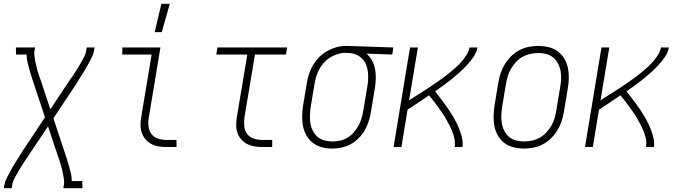

<svg xmlns="http://www.w3.org/2000/svg" viewBox="-38 -768 3558 1003"><path d="M-18 215 -15 197Q-12 181 -4.5 166Q3 151 10.5 136.5Q18 122 26 108Q34 94 43 80Q52 66 60.5 52Q69 38 78 24L197 -155L138 -333Q132 -351 126 -369.5Q120 -388 115 -406.5Q110 -425 105.5 -444Q101 -463 101 -483H46L45 -520H145L142 -502Q140 -488 142 -474Q144 -460 146.5 -447Q149 -434 152 -421Q155 -408 159 -395.5Q163 -383 167 -370Q171 -357 176 -345L225 -197L326 -349Q329 -354 332.5 -358.5Q336 -363 340 -368Q350 -384 360.5 -400Q371 -416 380.5 -433Q390 -450 399.5 -467Q409 -484 412 -502L415 -520H456L453 -502Q450 -486 442.5 -471Q435 -456 427.5 -441.5Q420 -427 412 -413Q404 -399 395 -385Q386 -371 377 -357Q368 -343 360 -329L241 -150L300 28Q306 46 312 64.5Q318 83 323 101.5Q328 120 332.5 139Q337 158 337 178H392L393 215H293L296 197Q298 183 296 169Q294 155 291.5 142Q289 129 286 116Q283 103 279 90.5Q275 78 271 65Q267 52 262 40L213 -108L111 44Q109 49 105.5 53.5Q102 58 98 63Q88 79 77.5 95Q67 111 57.5 128Q48 145 38.5 162Q29 179 26 197L23 215Z M832 0Q810 0 789.5 -3.5Q769 -7 751.5 -16.5Q734 -26 721.5 -41Q709 -56 702.5 -75Q696 -94 696 -115Q696 -136 700 -158L754 -483H601V-520H800L739 -152Q735 -129 738 -106.5Q741 -84 753.5 -67.5Q766 -51 787.5 -44Q809 -37 831 -37H884V0ZM770 -600 805 -748H849L807 -600Z M1332 0Q1311 0 1290.5 -3.5Q1270 -7 1252.5 -16Q1235 -25 1222 -40Q1209 -55 1202.5 -73.5Q1196 -92 1196 -113Q1196 -134 1199 -155L1254 -483H1092L1098 -520H1462L1456 -483H1294L1239 -155Q1236 -132 1238 -109Q1240 -86 1252.5 -69Q1265 -52 1286.5 -44.5Q1308 -37 1331 -37H1384V0Z M1698 8Q1670 8 1644.5 1.5Q1619 -5 1598 -20.5Q1577 -36 1564 -58.5Q1551 -81 1545.5 -106.5Q1540 -132 1540.5 -160Q1541 -188 1545 -215L1565 -335Q1569 -360 1577 -384Q1585 -408 1598.5 -430Q1612 -452 1630.5 -470.5Q1649 -489 1671.5 -501.5Q1694 -514 1718.5 -521Q1743 -528 1767 -528H1781L2017 -520L2011 -483L1876 -488Q1894 -473 1905.5 -451.5Q1917 -430 1921.5 -406Q1926 -382 1925 -356Q1924 -330 1920 -305L1900 -185Q1896 -160 1888.5 -136Q1881 -112 1868.5 -89.5Q1856 -67 1837 -47.5Q1818 -28 1795.5 -15.5Q1773 -3 1748 2.5Q1723 8 1699 8ZM1699 -29Q1719 -29 1739.5 -33.5Q1760 -38 1778.5 -49.5Q1797 -61 1811 -77.5Q1825 -94 1835 -112.5Q1845 -131 1851 -151Q1857 -171 1860 -191L1880 -311Q1884 -331 1885 -351.5Q1886 -372 1884 -391.5Q1882 -411 1875 -429Q1868 -447 1855 -460.5Q1842 -474 1824 -482Q1806 -490 1786 -491H1775Q1772 -491 1769.5 -491.5Q1767 -492 1765 -492Q1745 -492 1725 -485.5Q1705 -479 1687 -468Q1669 -457 1654.5 -441Q1640 -425 1630 -406.5Q1620 -388 1614 -368.5Q1608 -349 1605 -329L1585 -209Q1582 -188 1581 -166Q1580 -144 1583.5 -123.5Q1587 -103 1596.5 -84.5Q1606 -66 1621 -53Q1636 -40 1657 -34.5Q1678 -29 1699 -29Z M2018 0 2104 -520H2145L2099 -244Q2117 -256 2135 -267Q2153 -278 2171.5 -290Q2190 -302 2207.5 -313.5Q2225 -325 2243 -337.5Q2261 -350 2278 -362.5Q2295 -375 2311.5 -388.5Q2328 -402 2344 -416.5Q2360 -431 2374 -447Q2388 -463 2399.5 -481.5Q2411 -500 2415 -520H2456Q2452 -495 2436.5 -472Q2421 -449 2402.5 -429Q2384 -409 2363.5 -390.5Q2343 -372 2322 -355Q2301 -338 2279 -322Q2257 -306 2235 -291Q2247 -275 2259.5 -259Q2272 -243 2284 -226.5Q2296 -210 2307.5 -193Q2319 -176 2329.5 -158Q2340 -140 2349 -121.5Q2358 -103 2365 -83.5Q2372 -64 2376.5 -43Q2381 -22 2378 0H2337Q2340 -21 2336.5 -40.5Q2333 -60 2326 -78Q2319 -96 2310 -113Q2301 -130 2292 -146.5Q2283 -163 2272 -178.5Q2261 -194 2250 -209.5Q2239 -225 2227.5 -240Q2216 -255 2203 -270Q2175 -251 2147 -232Q2119 -213 2091 -195L2059 0Z M2699 8Q2671 8 2645 1.5Q2619 -5 2598.5 -20Q2578 -35 2564.5 -57.5Q2551 -80 2545.5 -106Q2540 -132 2540.5 -160Q2541 -188 2545 -215L2565 -335Q2569 -360 2577 -384.5Q2585 -409 2599 -432Q2613 -455 2632 -474Q2651 -493 2674.5 -505.5Q2698 -518 2723.5 -523Q2749 -528 2774 -528Q2802 -528 2828.5 -521.5Q2855 -515 2875.5 -500Q2896 -485 2909.5 -462.5Q2923 -440 2928.5 -414Q2934 -388 2933.5 -360Q2933 -332 2928 -305L2908 -185Q2904 -160 2896 -135.5Q2888 -111 2874 -88Q2860 -65 2841 -46Q2822 -27 2798.5 -14.5Q2775 -2 2749.5 3Q2724 8 2699 8ZM2700 -29Q2721 -29 2741.5 -33.5Q2762 -38 2781 -48.5Q2800 -59 2815.5 -75.5Q2831 -92 2842 -111Q2853 -130 2859 -150Q2865 -170 2868 -191L2888 -311Q2892 -332 2893 -354Q2894 -376 2890.5 -396.5Q2887 -417 2877.5 -435.5Q2868 -454 2852.5 -467Q2837 -480 2816 -485.5Q2795 -491 2774 -491Q2753 -491 2732.5 -486.5Q2712 -482 2692.5 -471.5Q2673 -461 2658 -444.5Q2643 -428 2631.5 -409Q2620 -390 2614.5 -370Q2609 -350 2605 -329L2585 -209Q2582 -188 2581 -166Q2580 -144 2583.5 -123.5Q2587 -103 2596.5 -84.5Q2606 -66 2621 -53Q2636 -40 2657.5 -34.5Q2679 -29 2700 -29Z M3018 0 3104 -520H3145L3099 -244Q3117 -256 3135 -267Q3153 -278 3171.5 -290Q3190 -302 3207.5 -313.5Q3225 -325 3243 -337.5Q3261 -350 3278 -362.5Q3295 -375 3311.5 -388.5Q3328 -402 3344 -416.5Q3360 -431 3374 -447Q3388 -463 3399.5 -481.5Q3411 -500 3415 -520H3456Q3452 -495 3436.5 -472Q3421 -449 3402.5 -429Q3384 -409 3363.5 -390.5Q3343 -372 3322 -355Q3301 -338 3279 -322Q3257 -306 3235 -291Q3247 -275 3259.5 -259Q3272 -243 3284 -226.5Q3296 -210 3307.5 -193Q3319 -176 3329.5 -158Q3340 -140 3349 -121.5Q3358 -103 3365 -83.5Q3372 -64 3376.5 -43Q3381 -22 3378 0H3337Q3340 -21 3336.5 -40.5Q3333 -60 3326 -78Q3319 -96 3310 -113Q3301 -130 3292 -146.5Q3283 -163 3272 -178.5Q3261 -194 3250 -209.5Q3239 -225 3227.5 -240Q3216 -255 3203 -270Q3175 -251 3147 -232Q3119 -213 3091 -195L3059 0Z"/></svg>

Font: Iosevka Curly Slab Extralight
Style: Italic
Weight: 200
Italic angle: -9°
Monospace: yes
Designer: Belleve Invis
Foundry: Belleve Invis
Version: Version 22.1.2; ttfautohint (v1.8.4)